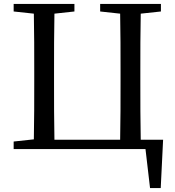

<svg xmlns="http://www.w3.org/2000/svg" viewBox="-20 -753 883 970"><path d="M711 -47 710 -48V-47H691C689 -143 689 -240 689 -339V-393C689 -491 689 -588 691 -684L793 -695V-733H486V-695L587 -684C589 -589 589 -491 589 -394V-339C589 -243 589 -145 587 -47H255C253 -143 253 -240 253 -339V-393C253 -491 253 -588 255 -684L356 -695V-733H49V-695L151 -684C153 -589 153 -491 153 -393V-339C153 -243 153 -146 151 -49L49 -38V0H715L738 197H792L804 -47Z"/></svg>

Font: Noto Serif CJK JP Medium
Style: Regular
Weight: 500
Designer: Ryoko NISHIZUKA 西塚涼子 (kana & ideographs); Frank Grießhammer (Latin, Greek & Cyrillic); Wenlong ZHANG 张文龙 (bopomofo); San
Foundry: Adobe Systems Incorporated
Version: Version 1.000;PS 1;hotconv 16.6.53;makeotf.lib2.5.65590